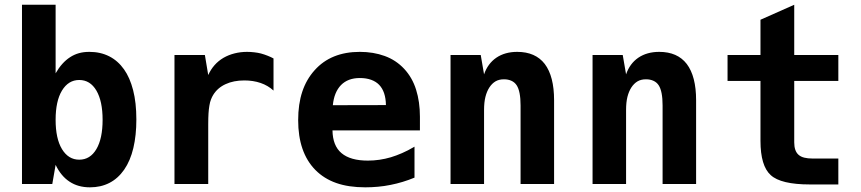

<svg xmlns="http://www.w3.org/2000/svg" viewBox="-20 -780 3652 814"><path d="M361.3 14.2Q311 14.2 274.9 -9.8Q238.3 -33.7 215.8 -81.1L201.7 0H73.2V-759.8H215.8V-469.2Q242.2 -515.1 277.3 -537.6Q294.4 -548.8 314.2 -554.4Q334 -560.1 358.9 -560.1Q405.8 -560.1 442.9 -541.3Q480 -522.5 505.9 -485.8Q530.8 -450.7 544.4 -397.7Q558.1 -344.7 558.1 -273.4Q558.1 -206.5 545.4 -152.6Q532.7 -98.6 506.3 -60.5Q480 -22.9 443.6 -4.4Q407.2 14.2 361.3 14.2ZM315.9 -103Q362.3 -103 388.7 -147.9Q415 -192.4 415 -272Q415 -351.1 388.7 -396Q362.3 -440.9 315.9 -440.9Q270 -440.9 242.7 -396Q215.8 -351.6 215.8 -272Q215.8 -192.4 242.7 -147.9Q270 -103 315.9 -103Z M719.7 -546.9H848.6L862.8 -461.9Q884.3 -509.3 927.2 -534.7Q949.2 -547.4 974.6 -553.7Q1000 -560.1 1027.3 -560.1Q1042 -560.1 1057.6 -558.3Q1073.2 -556.6 1086.4 -553.2Q1100.6 -549.3 1114.7 -543.7Q1128.9 -538.1 1139.6 -532.2V-396Q1116.2 -417.5 1085 -428.2Q1069.3 -433.6 1052 -436.3Q1034.7 -439 1016.1 -439Q970.2 -439 936.5 -423.3Q902.3 -407.7 883.8 -377.4Q878.9 -369.6 874.5 -358.4Q870.1 -347.2 867.7 -332Q865.2 -317.9 864 -299.3Q862.8 -280.8 862.8 -252V0H719.7Z M1528.8 14.2Q1457.5 14.2 1405.5 -4.2Q1353.5 -22.5 1316.9 -59.6Q1244.1 -133.8 1244.1 -270.5Q1244.1 -338.9 1261.5 -391.1Q1278.8 -443.4 1314 -482.4Q1383.3 -560.1 1505.4 -560.1Q1563 -560.1 1610.8 -542.7Q1658.7 -525.4 1693.4 -488.3Q1728 -451.2 1744.1 -399.7Q1760.3 -348.1 1760.3 -285.2V-227.1H1389.6Q1390.6 -162.1 1427.7 -130.9Q1465.3 -99.1 1539.6 -99.1Q1588.9 -99.1 1637.2 -113.3Q1659.7 -120.1 1684.6 -130.9Q1709.5 -141.6 1737.3 -158.2V-26.9Q1687.5 -6.3 1635.7 3.9Q1609.4 9.3 1582.3 11.7Q1555.2 14.2 1528.8 14.2ZM1616.2 -334.5Q1615.2 -391.6 1587.4 -420.4Q1574.2 -434.1 1553.5 -441.7Q1532.7 -449.2 1505.4 -449.2Q1455.1 -449.2 1425.8 -419.4Q1396.5 -389.2 1391.1 -334Z M1890.1 -546.9H2018.1L2032.2 -464.8Q2047.9 -510.3 2084 -535.2Q2120.6 -560.1 2172.9 -560.1Q2250 -560.1 2289.6 -508.8Q2329.1 -456.5 2329.1 -355V0H2187V-333Q2187 -393.1 2170.4 -418.5Q2162.1 -431.2 2148.2 -437.5Q2134.3 -443.8 2116.7 -443.8Q2095.7 -443.8 2080.8 -435.1Q2065.9 -426.3 2054.7 -409.2Q2043.9 -392.6 2038.1 -369.6Q2032.2 -346.7 2032.2 -313V0H1890.1Z M2492.2 -546.9H2620.1L2634.3 -464.8Q2649.9 -510.3 2686 -535.2Q2722.7 -560.1 2774.9 -560.1Q2852.1 -560.1 2891.6 -508.8Q2931.2 -456.5 2931.2 -355V0H2789.1V-333Q2789.1 -393.1 2772.5 -418.5Q2764.2 -431.2 2750.2 -437.5Q2736.3 -443.8 2718.8 -443.8Q2697.8 -443.8 2682.9 -435.1Q2668 -426.3 2656.7 -409.2Q2646 -392.6 2640.1 -369.6Q2634.3 -346.7 2634.3 -313V0H2492.2Z M3414.1 2Q3290.5 2 3247.6 -37.6Q3204.1 -76.7 3204.1 -183.1V-437H3064.5V-546.9H3204.1V-696.3L3347.2 -759.8V-546.9H3534.2V-437H3347.2V-176.3Q3347.2 -140.1 3365.2 -124Q3375 -115.2 3389.9 -111.6Q3404.8 -107.9 3424.3 -107.9H3534.2V2H3414.1Z"/></svg>

Font: Hack
Style: Bold
Weight: 700
Monospace: yes
Designer: Christopher Simpkins
Foundry: Christopher Simpkins
Version: Version 2.017